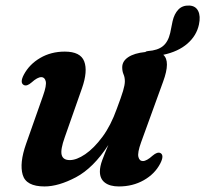

<svg xmlns="http://www.w3.org/2000/svg" viewBox="-20 -660 740 692"><path d="M558 -108.5Q573 -100.5 557.5 -70.5Q538 -33 498.2 -10.5Q458.5 12 408.5 12Q376 12 358 -1.8Q340 -15.5 340 -42Q340 -59.5 348.5 -82.8Q357 -106 370.5 -137.5Q316.5 -54.5 253.8 -21.2Q191 12 140.5 12Q74 12 61.8 -30Q49.5 -72 74 -141.5L135 -314.5Q148.5 -352.5 144.8 -367.2Q141 -382 129 -382Q115 -382 94 -363Q77 -348 66 -353.5Q50.5 -361.5 66 -391Q86 -428.5 125 -451.2Q164 -474 213.5 -474Q270 -474 283.5 -438.8Q297 -403.5 275.5 -342L213.5 -165.5Q197.5 -121 202.2 -102Q207 -83 231.5 -83Q256 -83 287.2 -104.2Q318.5 -125.5 349 -166.5Q379.5 -207.5 401 -268Q417 -310.5 423.5 -332.2Q430 -354 430 -367Q430 -381.5 425.2 -392.2Q420.5 -403 420.5 -417.5Q420.5 -439.5 442.2 -454Q464 -468.5 503.5 -472.5Q507 -475.5 513.5 -476Q548.5 -478.5 567.2 -493.8Q586 -509 593.5 -541.5L602 -583.5Q608 -610 622.8 -625.5Q637.5 -641 662 -640Q685 -639 694.2 -620.5Q703.5 -602 697 -571.5Q688.5 -531.5 655.5 -502.8Q622.5 -474 568.5 -462.5Q595 -439.5 568 -366L488.5 -147Q475 -109.5 478.8 -94.5Q482.5 -79.5 495 -79.5Q508.5 -79.5 530 -99Q547 -113.5 558 -108.5Z"/></svg>

Font: Fraunces 9pt S000 SemiBold
Style: Italic
Weight: 600
Italic angle: -16°
Version: Version 1.000; ttfautohint (v1.8.3)